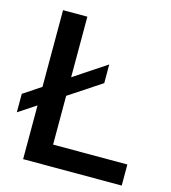

<svg xmlns="http://www.w3.org/2000/svg" viewBox="-104 -770 760 854"><g transform="rotate(15 276.0 -343.0)"><path d="M81 0V-686H193V-97H535V0ZM0 -194V-279L342 -506V-420Z"/></g></svg>

Font: Archivo SemiBold Medium
Style: Regular
Weight: 500
Version: Version 2.001